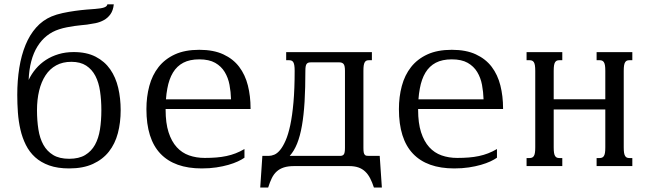

<svg xmlns="http://www.w3.org/2000/svg" viewBox="-20 -756 2952 874"><path d="M294.9 10.7Q242.2 10.7 204.1 -2.9Q166 -16.6 139.9 -40.3Q113.8 -64 97.7 -96.4Q81.5 -128.9 73 -166Q64.5 -203.1 61.5 -243.4Q58.6 -283.7 58.6 -323.7Q58.6 -389.6 67.9 -447.3Q77.1 -504.9 96.2 -551.3Q115.2 -597.7 144.8 -630.9Q174.3 -664.1 214.8 -681.2Q236.8 -690.4 265.1 -696.5Q293.5 -702.6 321.8 -706.5Q350.1 -710.4 374.5 -712.4Q398.9 -714.4 412.6 -715.3Q439.9 -717.3 453.6 -721.9Q467.3 -726.6 468.8 -736.3H498Q495.1 -708.5 482.9 -691.4Q470.7 -674.3 453.1 -664.6Q435.5 -654.8 415 -650.6Q394.5 -646.5 376 -644Q365.2 -642.6 350.6 -641.4Q335.9 -640.1 319.3 -637.7Q302.7 -635.3 284.7 -631.8Q266.6 -628.4 249 -622.6Q186.5 -602.5 150.4 -544.4Q114.3 -486.3 110.4 -392.1Q123.5 -419.9 143.3 -443.1Q163.1 -466.3 189 -483.2Q214.8 -500 246.6 -509.5Q278.3 -519 315.4 -519Q374.5 -519 415.5 -497.8Q456.5 -476.6 481.7 -440.4Q506.8 -404.3 518.1 -356.2Q529.3 -308.1 529.3 -254.4Q529.3 -198.2 516.6 -149.9Q503.9 -101.6 475.8 -65.9Q447.8 -30.3 403.1 -9.8Q358.4 10.7 294.9 10.7ZM148.4 -254.4Q148.4 -207.5 154.8 -167Q161.1 -126.5 177.5 -96.9Q193.8 -67.4 222.2 -50.3Q250.5 -33.2 294.9 -33.2Q339.4 -33.2 367.7 -50.3Q396 -67.4 412.4 -96.9Q428.7 -126.5 435.1 -167Q441.4 -207.5 441.4 -254.4Q441.4 -299.8 435.5 -340.1Q429.7 -380.4 414.3 -410.2Q398.9 -439.9 372.3 -457.3Q345.7 -474.6 304.7 -474.6Q265.1 -474.6 235.8 -458.5Q206.5 -442.4 187.3 -413.1Q168 -383.8 158.2 -343.3Q148.4 -302.7 148.4 -254.4Z M887.2 -529.3Q952.1 -529.3 996.8 -508.5Q1041.5 -487.8 1068.8 -451.7Q1096.2 -415.5 1108.4 -366.9Q1120.6 -318.4 1120.6 -262.7V-259.8H733.9V-256.3Q733.9 -195.8 747.3 -154.1Q760.7 -112.3 784.4 -86.2Q808.1 -60.1 840.8 -48.6Q873.5 -37.1 912.1 -37.1Q940.4 -37.1 964.6 -39.1Q988.8 -41 1010.7 -45.7Q1032.7 -50.3 1052.7 -58.1Q1072.8 -65.9 1092.8 -77.6V-38.1Q1081.1 -29.8 1062.7 -21.2Q1044.4 -12.7 1019.8 -5.6Q995.1 1.5 964.8 6.1Q934.6 10.7 898.4 10.7Q774.4 10.7 710.4 -56.4Q646.5 -123.5 646.5 -259.3Q646.5 -315.4 659.7 -364.7Q672.9 -414.1 701.7 -450.7Q730.5 -487.3 776.1 -508.3Q821.8 -529.3 887.2 -529.3ZM1031.7 -303.7Q1030.8 -337.4 1024.7 -369.9Q1018.6 -402.3 1002.9 -428.2Q987.3 -454.1 959.5 -470Q931.6 -485.8 887.2 -485.8Q843.8 -485.8 814.5 -470.5Q785.2 -455.1 767.3 -425.5Q749.5 -396 741.7 -353Q737.3 -330.1 735.4 -303.7Z M1319.3 0Q1291.5 0 1272.5 6.1Q1253.4 12.2 1240 24.2Q1226.6 36.1 1217.5 54.4Q1208.5 72.8 1200.7 97.7H1164.6L1174.3 -46.4H1203.6Q1215.3 -46.4 1228.8 -52Q1242.2 -57.6 1255.1 -73.2Q1268.1 -88.9 1280 -116Q1292 -143.1 1301.3 -186.3Q1310.5 -229.5 1315.9 -290.3Q1321.3 -351.1 1321.3 -433.6Q1321.3 -448.7 1319.8 -458Q1318.4 -467.3 1315.2 -472.7Q1312 -478 1307.1 -480Q1302.2 -481.9 1295.9 -481.9H1282.7V-518.6H1672.9V-481.9H1659.7Q1652.8 -481.9 1648.2 -480Q1643.6 -478 1640.4 -472.7Q1637.2 -467.3 1635.7 -458Q1634.3 -448.7 1634.3 -433.6V-82.5Q1634.3 -69.3 1635.7 -62.3Q1637.2 -55.2 1640.4 -51.5Q1643.6 -47.9 1648.2 -47.1Q1652.8 -46.4 1659.7 -46.4H1708.5L1718.3 97.7H1682.1Q1674.3 73.7 1664.8 55.4Q1655.3 37.1 1642.1 24.7Q1628.9 12.2 1611.1 6.1Q1593.3 0 1568.4 0ZM1370.1 -433.6Q1370.1 -355.5 1366.5 -293.7Q1362.8 -231.9 1354.5 -184.3Q1346.2 -136.7 1332.5 -102.5Q1318.8 -68.4 1298.8 -46.4H1528.8Q1539.6 -46.4 1544.9 -53Q1550.3 -59.6 1550.3 -82.5V-433.6Q1550.3 -457.5 1543.9 -464.8Q1537.6 -472.2 1524.4 -472.2H1396Q1389.2 -472.2 1384.5 -470.9Q1379.9 -469.7 1376.5 -465.8Q1373 -461.9 1371.6 -454.3Q1370.1 -446.8 1370.1 -433.6Z M2036.6 -529.3Q2101.6 -529.3 2146.2 -508.5Q2190.9 -487.8 2218.3 -451.7Q2245.6 -415.5 2257.8 -366.9Q2270 -318.4 2270 -262.7V-259.8H1883.3V-256.3Q1883.3 -195.8 1896.7 -154.1Q1910.2 -112.3 1933.8 -86.2Q1957.5 -60.1 1990.2 -48.6Q2022.9 -37.1 2061.5 -37.1Q2089.8 -37.1 2114 -39.1Q2138.2 -41 2160.2 -45.7Q2182.1 -50.3 2202.1 -58.1Q2222.2 -65.9 2242.2 -77.6V-38.1Q2230.5 -29.8 2212.2 -21.2Q2193.8 -12.7 2169.2 -5.6Q2144.5 1.5 2114.3 6.1Q2084 10.7 2047.9 10.7Q1923.8 10.7 1859.9 -56.4Q1795.9 -123.5 1795.9 -259.3Q1795.9 -315.4 1809.1 -364.7Q1822.3 -414.1 1851.1 -450.7Q1879.9 -487.3 1925.5 -508.3Q1971.2 -529.3 2036.6 -529.3ZM2181.2 -303.7Q2180.2 -337.4 2174.1 -369.9Q2168 -402.3 2152.3 -428.2Q2136.7 -454.1 2108.9 -470Q2081.1 -485.8 2036.6 -485.8Q1993.2 -485.8 1963.9 -470.5Q1934.6 -455.1 1916.7 -425.5Q1898.9 -396 1891.1 -353Q1886.7 -330.1 1884.8 -303.7Z M2500.5 -85Q2500.5 -69.8 2502 -60.5Q2503.4 -51.3 2506.8 -45.9Q2510.3 -40.5 2514.9 -38.6Q2519.5 -36.6 2526.4 -36.6H2539.6V0H2377V-36.6H2390.6Q2397 -36.6 2401.9 -38.6Q2406.7 -40.5 2410.2 -45.9Q2413.6 -51.3 2415 -60.5Q2416.5 -69.8 2416.5 -85V-433.6Q2416.5 -448.7 2415 -458Q2413.6 -467.3 2410.2 -472.7Q2406.7 -478 2401.9 -480Q2397 -481.9 2390.6 -481.9H2377V-518.6H2539.6V-481.9H2526.4Q2519.5 -481.9 2514.9 -480Q2510.3 -478 2506.8 -472.7Q2503.4 -467.3 2502 -458Q2500.5 -448.7 2500.5 -433.6V-304.2H2735.4V-433.6Q2735.4 -448.7 2733.9 -458Q2732.4 -467.3 2729 -472.7Q2725.6 -478 2720.7 -480Q2715.8 -481.9 2709.5 -481.9H2695.8V-518.6H2858.4V-481.9H2845.2Q2838.4 -481.9 2833.7 -480Q2829.1 -478 2825.7 -472.7Q2822.3 -467.3 2820.8 -458Q2819.3 -448.7 2819.3 -433.6V-85Q2819.3 -69.8 2820.8 -60.5Q2822.3 -51.3 2825.7 -45.9Q2829.1 -40.5 2833.7 -38.6Q2838.4 -36.6 2845.2 -36.6H2858.4V0H2695.8V-36.6H2709.5Q2715.8 -36.6 2720.7 -38.6Q2725.6 -40.5 2729 -45.9Q2732.4 -51.3 2733.9 -60.5Q2735.4 -69.8 2735.4 -85V-257.8H2500.5Z"/></svg>

Font: Arian AMU Serif
Style: Regular
Weight: 400
Designer: Ruben Hakobyan (Tarumian)
Foundry: Ruben Hakobyan (Tarumian)
Version: Version 1.002